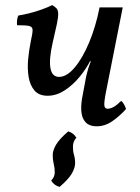

<svg xmlns="http://www.w3.org/2000/svg" viewBox="-20 -487 548 754"><path d="M359 9Q332 9 317.5 -5.5Q303 -20 300 -44.5Q297 -69 302 -99L318 -185Q322 -203 328 -222.5Q334 -242 341 -253H337Q319 -217 292 -184.5Q265 -152 233 -131.5Q201 -111 167 -111Q133 -111 115.5 -131.5Q98 -152 92.5 -184.5Q87 -217 90.5 -254Q94 -291 101 -325Q108 -356 108 -369Q108 -382 94.5 -385Q81 -388 47 -388Q46 -397 47 -407.5Q48 -418 52 -426Q67 -428 93.5 -434.5Q120 -441 146 -450.5Q172 -460 185 -467Q197 -460 202.5 -453.5Q208 -447 208.5 -433.5Q209 -420 203.5 -393.5Q198 -367 187 -320Q172 -255 178 -220Q184 -185 212 -185Q242 -185 273 -221.5Q304 -258 330 -320Q356 -382 371 -458H462L395 -120Q388 -82 390 -71Q392 -60 403 -60Q414 -60 427 -67.5Q440 -75 456 -91Q463 -85 467.5 -76.5Q472 -68 475 -59Q452 -33 422.5 -12Q393 9 359 9ZM320 -246V-264H358V-246ZM214 247Q192 241 181 222Q195 208 195 190Q195 172 191 157Q187 140 187 122Q187 104 200 81.5Q213 59 248 29Q269 35 280 54Q267 68 266.5 86.5Q266 105 270 119Q275 135 275 153.5Q275 172 262 194.5Q249 217 214 247Z"/></svg>

Font: Vollkorn
Style: Italic
Weight: 400
Italic angle: -11°
Designer: Friedrich Althausen
Foundry: Friedrich Althausen
Version: Version 5.001